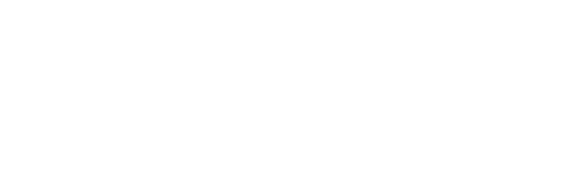

<svg xmlns="http://www.w3.org/2000/svg" viewBox="-16 -34 537 180"><g transform="rotate(15 252.5 56.0)"><path d="M17 56Z"/></g></svg>

Font: MewTooHand
Style: CondLta
Weight: 400
Designer: Mew Too, Robert Jablonski
Version: Version 0.77